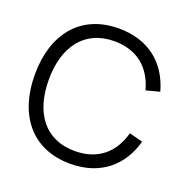

<svg xmlns="http://www.w3.org/2000/svg" viewBox="-132 -860 981 1001"><g transform="rotate(20 358.0 -360.0)"><path d="M361.5 15C528.5 15 636 -77.5 675.5 -221.5L600.5 -241C570 -127.5 490.5 -55.5 361.5 -55.5C192.5 -55.5 107.5 -180 107.5 -360C107.5 -540 194.5 -664.5 361.5 -664.5C490.5 -664.5 570 -592.5 600.5 -479L675.5 -498.5C636 -642.5 528.5 -735 361.5 -735C146.5 -735 30 -581.5 30 -360C30 -138.5 146.5 15 361.5 15Z"/></g></svg>

Font: Vela Sans
Style: Regular
Weight: 400
Designer: Principal design: Mikhail Sharanda - project Manrope.
Design modification: Ravid Balaliev
Foundry: Mikhail Sharanda
Version: Version 1.001